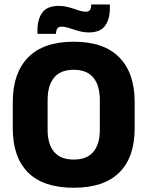

<svg xmlns="http://www.w3.org/2000/svg" viewBox="-20 -844 675 879"><path d="M317.5 15.5Q178 15.5 108.2 -54.5Q38.5 -124.5 38.5 -256V-377.5Q38.5 -509.5 108.8 -581.2Q179 -653 317.5 -653Q456 -653 526.2 -581.2Q596.5 -509.5 596.5 -377.5V-256Q596.5 -124.5 526.5 -54.5Q456.5 15.5 317.5 15.5ZM317.5 -113.5Q378 -113.5 407.5 -149Q437 -184.5 437 -248.5V-385.5Q437 -452.5 407.5 -488.5Q378 -524.5 317.5 -524.5Q257 -524.5 227.5 -488.5Q198 -452.5 198 -385.5V-248.5Q198 -184.5 227.5 -149Q257 -113.5 317.5 -113.5ZM386 -695.5Q367.5 -695.5 350.5 -699.5Q333.5 -703.5 318 -708.8Q302.5 -714 288.5 -718Q274.5 -722 262.5 -722Q248.5 -722 242.8 -714.2Q237 -706.5 236.5 -691V-689H151.5V-707Q151.5 -755.5 173.5 -786.2Q195.5 -817 249.5 -817Q268.5 -817 285.8 -813Q303 -809 318 -803.8Q333 -798.5 346.5 -794.5Q360 -790.5 372 -790.5Q386.5 -790.5 391.8 -798.2Q397 -806 397.5 -821.5V-823.5H483V-807Q483 -757 461.2 -726.2Q439.5 -695.5 386 -695.5Z"/></svg>

Font: Anek Gujarati
Style: Bold
Weight: 700
Version: Version 1.003